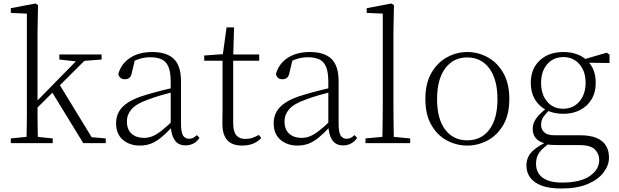

<svg xmlns="http://www.w3.org/2000/svg" viewBox="-20 -820 3544 1100"><path d="M42 0V-27L153 -38H173L282 -27V0ZM131 0Q132 -21 132.5 -49Q133 -77 133.5 -108Q134 -139 134 -169.5Q134 -200 134 -226V-742L42 -746V-773L183 -800L198 -791L195 -637V-227Q195 -201 195 -170Q195 -139 195.5 -108Q196 -77 196.5 -49Q197 -21 198 0ZM166 -175V-218H169L311 -363L454 -508H500ZM457 0 274 -299 317 -342 505 -34 586 -27V0ZM320 -479V-508H562V-479L445 -470L427 -467Z M781 14Q723 14 684 -19Q645 -52 645 -114Q645 -151 661.5 -180.5Q678 -210 715.5 -234Q753 -258 815 -276Q858 -289 902.5 -300.5Q947 -312 987 -321V-297Q947 -287 905.5 -275Q864 -263 827 -249Q760 -225 733.5 -194Q707 -163 707 -125Q707 -78 734 -54Q761 -30 805 -30Q830 -30 853.5 -39.5Q877 -49 906.5 -72Q936 -95 976 -134L982 -89H963Q931 -55 903 -32Q875 -9 846 2.5Q817 14 781 14ZM1043 13Q1001 13 980.5 -17.5Q960 -48 958 -102V-106V-350Q958 -407 945 -437.5Q932 -468 906 -480Q880 -492 840 -492Q810 -492 780 -483Q750 -474 718 -454L754 -482L735 -402Q731 -382 721 -374Q711 -366 695 -366Q664 -366 658 -397Q675 -456 726 -489Q777 -522 853 -522Q935 -522 976 -482.5Q1017 -443 1017 -354V-113Q1017 -61 1029 -43Q1041 -25 1063 -25Q1076 -25 1086 -30Q1096 -35 1108 -46L1123 -30Q1108 -8 1087.5 2.5Q1067 13 1043 13Z M1285 -472V-508H1465V-472ZM1368 14Q1309 14 1281.5 -17.5Q1254 -49 1254 -112Q1254 -135 1254.5 -152.5Q1255 -170 1255 -196V-472H1150V-502L1275 -511L1255 -496L1278 -663H1321L1316 -493V-481V-115Q1316 -67 1333.5 -45.5Q1351 -24 1385 -24Q1408 -24 1425.5 -30Q1443 -36 1463 -47L1477 -29Q1457 -8 1430 3Q1403 14 1368 14Z M1684 14Q1626 14 1587 -19Q1548 -52 1548 -114Q1548 -151 1564.5 -180.5Q1581 -210 1618.5 -234Q1656 -258 1718 -276Q1761 -289 1805.5 -300.5Q1850 -312 1890 -321V-297Q1850 -287 1808.5 -275Q1767 -263 1730 -249Q1663 -225 1636.5 -194Q1610 -163 1610 -125Q1610 -78 1637 -54Q1664 -30 1708 -30Q1733 -30 1756.5 -39.5Q1780 -49 1809.5 -72Q1839 -95 1879 -134L1885 -89H1866Q1834 -55 1806 -32Q1778 -9 1749 2.5Q1720 14 1684 14ZM1946 13Q1904 13 1883.5 -17.5Q1863 -48 1861 -102V-106V-350Q1861 -407 1848 -437.5Q1835 -468 1809 -480Q1783 -492 1743 -492Q1713 -492 1683 -483Q1653 -474 1621 -454L1657 -482L1638 -402Q1634 -382 1624 -374Q1614 -366 1598 -366Q1567 -366 1561 -397Q1578 -456 1629 -489Q1680 -522 1756 -522Q1838 -522 1879 -482.5Q1920 -443 1920 -354V-113Q1920 -61 1932 -43Q1944 -25 1966 -25Q1979 -25 1989 -30Q1999 -35 2011 -46L2026 -30Q2011 -8 1990.5 2.5Q1970 13 1946 13Z M2074 0V-27L2193 -38H2212L2330 -27V0ZM2170 0Q2171 -30 2171.5 -69Q2172 -108 2172.5 -149.5Q2173 -191 2173 -226V-742L2081 -746V-773L2222 -800L2237 -791L2234 -637V-226Q2234 -191 2234.5 -149.5Q2235 -108 2235.5 -69Q2236 -30 2237 0Z M2657 14Q2596 14 2541 -15Q2486 -44 2451.5 -103.5Q2417 -163 2417 -253Q2417 -343 2452 -403Q2487 -463 2542 -492.5Q2597 -522 2657 -522Q2718 -522 2773 -492.5Q2828 -463 2863 -403Q2898 -343 2898 -253Q2898 -163 2863 -103.5Q2828 -44 2773 -15Q2718 14 2657 14ZM2657 -16Q2737 -16 2783.5 -77.5Q2830 -139 2830 -252Q2830 -365 2783.5 -428Q2737 -491 2657 -491Q2577 -491 2530.5 -428Q2484 -365 2484 -252Q2484 -139 2530.5 -77.5Q2577 -16 2657 -16Z M3196 260Q3126 260 3082 243Q3038 226 3017 196.5Q2996 167 2996 128Q2996 80 3029.5 47Q3063 14 3127 -13L3133 -3Q3090 27 3070.5 53Q3051 79 3051 117Q3051 171 3089.5 198.5Q3128 226 3200 226Q3305 226 3359 188.5Q3413 151 3413 97Q3413 61 3388 36Q3363 11 3296 11H3170Q3153 11 3137 10Q3121 9 3107 5V3Q3032 -15 3032 -82Q3032 -113 3051 -140Q3070 -167 3112 -201V-210L3136 -198Q3107 -170 3093.5 -150.5Q3080 -131 3080 -105Q3080 -79 3098 -62Q3116 -45 3157 -45H3304Q3359 -45 3395.5 -30.5Q3432 -16 3450.5 12.5Q3469 41 3469 83Q3469 127 3438 168Q3407 209 3346.5 234.5Q3286 260 3196 260ZM3207 -168Q3151 -168 3109 -190Q3067 -212 3044 -251.5Q3021 -291 3021 -345Q3021 -426 3072.5 -474Q3124 -522 3207 -522Q3249 -522 3283.5 -510Q3318 -498 3341 -475L3343 -473Q3393 -428 3393 -345Q3393 -291 3369.5 -251.5Q3346 -212 3304 -190Q3262 -168 3207 -168ZM3206 -197Q3264 -197 3299.5 -238.5Q3335 -280 3335 -346Q3335 -412 3299.5 -452.5Q3264 -493 3208 -493Q3150 -493 3115 -452Q3080 -411 3080 -345Q3080 -279 3114.5 -238Q3149 -197 3206 -197ZM3312 -461V-478H3318L3456 -518L3472 -507V-459Z"/></svg>

Font: Noto Serif KR
Style: Regular
Weight: 200
Designer: Ryoko NISHIZUKA 西塚涼子 (kana & ideographs); Frank Grießhammer (Latin, Greek & Cyrillic); Wenlong ZHANG 张文龙 (bopomofo); San
Foundry: Adobe
Version: Version 2.001;hotconv 1.1.0;makeotfexe 2.6.0